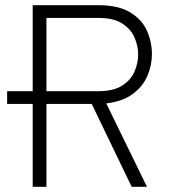

<svg xmlns="http://www.w3.org/2000/svg" viewBox="-20 -720 686 740"><path d="M7.5 -319.5V-368.5H271.5V-319.5ZM106 0V-700H358Q436.5 -700 482 -672.2Q527.5 -644.5 546.5 -601.2Q565.5 -558 565.5 -511.5Q565.5 -467 547.5 -426.2Q529.5 -385.5 490.5 -357Q451.5 -328.5 389.5 -321.5L546.5 0H487.5L333.5 -319.5H159V0ZM159 -368.5H358.5Q416.5 -368.5 450.2 -389.8Q484 -411 498.2 -443.8Q512.5 -476.5 512.5 -511Q512.5 -541.5 499.2 -573.8Q486 -606 452.5 -628.5Q419 -651 358.5 -651H159Z"/></svg>

Font: Overpass ExtraLight
Style: Regular
Weight: 250
Designer: Delve Withrington, Dave Bailey, Thomas Jockin
Foundry: Delve Fonts LLC
Version: Version 4.000